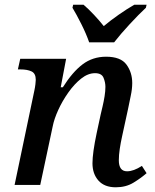

<svg xmlns="http://www.w3.org/2000/svg" viewBox="-20 -786 659 816"><path d="M472 10Q424 10 398.5 -18.5Q373 -47 373 -92Q373 -136 391 -221L408 -300Q411 -313 416 -334Q421 -355 424.5 -377Q428 -399 428 -417Q428 -436 420 -455.5Q412 -475 384 -475Q354 -475 325 -452Q296 -429 270.5 -393Q245 -357 227.5 -318.5Q210 -280 204 -249L151 0H42L126 -401Q129 -415 130.5 -428Q132 -441 132 -447Q132 -474 114 -482.5Q96 -491 67 -491H56L66 -536H261L238 -415H247Q288 -480 331 -512.5Q374 -545 431 -545Q493 -545 517.5 -511.5Q542 -478 542 -433Q542 -408 535.5 -378Q529 -348 524 -322L499 -207Q493 -180 489 -153.5Q485 -127 485 -105Q485 -58 520 -58Q548 -58 583 -81L603 -50Q579 -29 547 -9.5Q515 10 472 10ZM359 -606Q347 -641 326 -683Q305 -725 288 -753L291 -766H335Q356 -748 379.5 -723Q403 -698 421 -675Q448 -698 484.5 -723.5Q521 -749 551 -766H603L600 -753Q570 -725 531.5 -683.5Q493 -642 465 -606Z"/></svg>

Font: Noto Serif Medium
Style: Italic
Weight: 500
Italic angle: -12°
Designer: Monotype Design Team
Foundry: Monotype Imaging Inc.
Version: Version 2.014; ttfautohint (v1.8.4.7-5d5b)